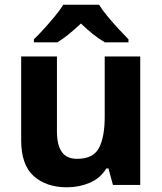

<svg xmlns="http://www.w3.org/2000/svg" viewBox="-20 -786 690 816"><path d="M576 -546V0H460L441 -70H432Q406 -28 361 -9Q316 10 264 10Q177 10 123.5 -37.5Q70 -85 70 -190V-546H222V-228Q222 -170 242.5 -140.5Q263 -111 308 -111Q376 -111 400.5 -157Q425 -203 425 -290V-546ZM401 -766Q415 -743 438 -715.5Q461 -688 484.5 -662.5Q508 -637 526 -619V-606H426Q400 -621 375 -641Q350 -661 324 -686Q297 -661 274 -642Q251 -623 224 -606H124V-619Q143 -637 166.5 -663Q190 -689 212.5 -716Q235 -743 249 -766Z"/></svg>

Font: Noto Sans Meetei Mayek
Style: Bold
Weight: 700
Designer: Monotype Design Team and Neelakash Kshetrimayum
Foundry: Monotype Imaging Inc.
Version: Version 2.002; ttfautohint (v1.8.4.7-5d5b)